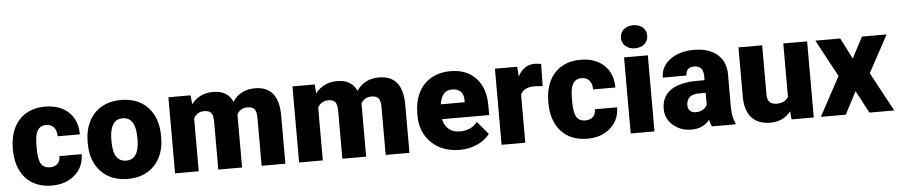

<svg xmlns="http://www.w3.org/2000/svg" viewBox="-43 -1032 6208 1328"><g transform="rotate(-5 3061.0 -368.0)"><path d="M269.5 -117.2Q304.2 -117.2 323.2 -136Q342.3 -154.8 341.8 -188.5H496.1Q496.1 -101.6 433.8 -45.9Q371.6 9.8 273.4 9.8Q158.2 9.8 91.8 -62.5Q25.4 -134.8 25.4 -262.7V-269.5Q25.4 -349.6 54.9 -410.9Q84.5 -472.2 140.1 -505.1Q195.8 -538.1 272 -538.1Q375 -538.1 435.5 -481Q496.1 -423.8 496.1 -326.2H341.8Q341.8 -367.2 321.8 -389.2Q301.8 -411.1 268.1 -411.1Q204.1 -411.1 193.4 -329.6Q189.9 -303.7 189.9 -258.3Q189.9 -178.7 209 -147.9Q228 -117.2 269.5 -117.2Z M544.9 -269Q544.9 -348.1 575.7 -409.9Q606.4 -471.7 664.1 -504.9Q721.7 -538.1 799.3 -538.1Q918 -538.1 986.3 -464.6Q1054.7 -391.1 1054.7 -264.6V-258.8Q1054.7 -135.3 986.1 -62.7Q917.5 9.8 800.3 9.8Q687.5 9.8 619.1 -57.9Q550.8 -125.5 545.4 -241.2ZM709.5 -258.8Q709.5 -185.5 732.4 -151.4Q755.4 -117.2 800.3 -117.2Q888.2 -117.2 890.1 -252.4V-269Q890.1 -411.1 799.3 -411.1Q716.8 -411.1 710 -288.6Z M1282.7 -528.3 1288.1 -466.3Q1344.2 -538.1 1439 -538.1Q1539.1 -538.1 1574.2 -458.5Q1627.9 -538.1 1729.5 -538.1Q1890.1 -538.1 1894.5 -343.8V0H1729.5V-333.5Q1729.5 -374 1715.8 -392.6Q1702.1 -411.1 1666 -411.1Q1617.2 -411.1 1593.3 -367.7L1593.8 -360.8V0H1428.7V-332.5Q1428.7 -374 1415.5 -392.6Q1402.3 -411.1 1365.2 -411.1Q1317.9 -411.1 1293 -367.7V0H1128.4V-528.3Z M2144 -528.3 2149.4 -466.3Q2205.6 -538.1 2300.3 -538.1Q2400.4 -538.1 2435.5 -458.5Q2489.3 -538.1 2590.8 -538.1Q2751.5 -538.1 2755.9 -343.8V0H2590.8V-333.5Q2590.8 -374 2577.1 -392.6Q2563.5 -411.1 2527.3 -411.1Q2478.5 -411.1 2454.6 -367.7L2455.1 -360.8V0H2290V-332.5Q2290 -374 2276.9 -392.6Q2263.7 -411.1 2226.6 -411.1Q2179.2 -411.1 2154.3 -367.7V0H1989.7V-528.3Z M3105.5 9.8Q2983.9 9.8 2908.7 -62.7Q2833.5 -135.3 2833.5 -251.5V-265.1Q2833.5 -346.2 2863.5 -408.2Q2893.6 -470.2 2951.2 -504.2Q3008.8 -538.1 3087.9 -538.1Q3199.2 -538.1 3263.7 -469Q3328.1 -399.9 3328.1 -276.4V-212.4H3001Q3009.8 -168 3039.6 -142.6Q3069.3 -117.2 3116.7 -117.2Q3194.8 -117.2 3238.8 -171.9L3314 -83Q3283.2 -40.5 3226.8 -15.4Q3170.4 9.8 3105.5 9.8ZM3086.9 -411.1Q3014.6 -411.1 3001 -315.4H3167V-328.1Q3168 -367.7 3147 -389.4Q3126 -411.1 3086.9 -411.1Z M3713.9 -379.4 3659.7 -383.3Q3582 -383.3 3560.1 -334.5V0H3395.5V-528.3H3549.8L3555.2 -460.4Q3596.7 -538.1 3670.9 -538.1Q3697.3 -538.1 3716.8 -532.2Z M3987.3 -117.2Q4022 -117.2 4041 -136Q4060.1 -154.8 4059.6 -188.5H4213.9Q4213.9 -101.6 4151.6 -45.9Q4089.4 9.8 3991.2 9.8Q3876 9.8 3809.6 -62.5Q3743.2 -134.8 3743.2 -262.7V-269.5Q3743.2 -349.6 3772.7 -410.9Q3802.2 -472.2 3857.9 -505.1Q3913.6 -538.1 3989.7 -538.1Q4092.8 -538.1 4153.3 -481Q4213.9 -423.8 4213.9 -326.2H4059.6Q4059.6 -367.2 4039.6 -389.2Q4019.5 -411.1 3985.8 -411.1Q3921.9 -411.1 3911.1 -329.6Q3907.7 -303.7 3907.7 -258.3Q3907.7 -178.7 3926.8 -147.9Q3945.8 -117.2 3987.3 -117.2Z M4457 0H4292V-528.3H4457ZM4282.2 -664.6Q4282.2 -699.7 4307.6 -722.2Q4333 -744.6 4373.5 -744.6Q4414.1 -744.6 4439.5 -722.2Q4464.8 -699.7 4464.8 -664.6Q4464.8 -629.4 4439.5 -606.9Q4414.1 -584.5 4373.5 -584.5Q4333 -584.5 4307.6 -606.9Q4282.2 -629.4 4282.2 -664.6Z M4856 0Q4847.2 -16.1 4840.3 -47.4Q4794.9 9.8 4713.4 9.8Q4638.7 9.8 4586.4 -35.4Q4534.2 -80.6 4534.2 -148.9Q4534.2 -234.9 4597.7 -278.8Q4661.1 -322.8 4782.2 -322.8H4833V-350.6Q4833 -423.3 4770 -423.3Q4711.4 -423.3 4711.4 -365.7H4546.9Q4546.9 -442.4 4612.1 -490.2Q4677.2 -538.1 4778.3 -538.1Q4879.4 -538.1 4938 -488.8Q4996.6 -439.5 4998 -353.5V-119.6Q4999 -46.9 5020.5 -8.3V0ZM4752.9 -107.4Q4783.7 -107.4 4804 -120.6Q4824.2 -133.8 4833 -150.4V-234.9H4785.2Q4699.2 -234.9 4699.2 -157.7Q4699.2 -135.3 4714.4 -121.3Q4729.5 -107.4 4752.9 -107.4Z M5403.8 -57.1Q5351.6 9.8 5262.7 9.8Q5175.8 9.8 5131.1 -40.8Q5086.4 -91.3 5086.4 -186V-528.3H5251V-185.1Q5251 -117.2 5316.9 -117.2Q5373.5 -117.2 5397.5 -157.7V-528.3H5563V0H5408.7Z M5867.2 -382.8 5943.8 -528.3H6114.7L5975.6 -271L6121.6 0H5949.7L5866.7 -156.2L5785.2 0H5612.3L5758.8 -271L5620.1 -528.3H5793Z"/></g></svg>

Font: Sadagaat-English
Style: Regular
Weight: 900
Designer: Ahmed alsheikh
Foundry: Ahmed alsheikh Design
Version: Version 2.137;January 17, 2018;FontCreator 11.0.0.2408 64-bi